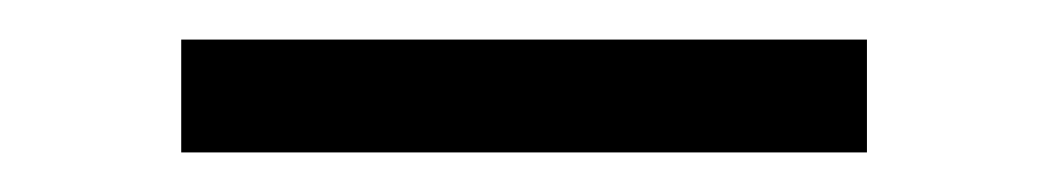

<svg xmlns="http://www.w3.org/2000/svg" viewBox="-20 -309 535 98"><path d="M72.5 -231.2V-288.8H422.5V-231.2Z"/></svg>

Font: Now Light
Style: Regular
Weight: 300
Designer: Alfredo Marco Pradil
Foundry: Alfredo Marco Pradil
Version: Version 1.002;PS 001.002;hotconv 1.0.88;makeotf.lib2.5.64775